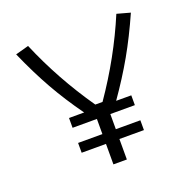

<svg xmlns="http://www.w3.org/2000/svg" viewBox="-113 -732 847 846"><g transform="rotate(-20 311.0 -309.5)"><path d="M279 -96H165V-142H279V-213H165V-259H236Q177 -341 131.5 -421.5Q86 -502 42 -602L104 -619Q179 -441 294 -275H328Q443 -441 518 -619L580 -602Q536 -503 490.5 -423Q445 -343 386 -259H457V-213H342V-142H457V-96H342V0H279Z"/></g></svg>

Font: Athiti
Style: Regular
Weight: 400
Designer: CadsonDemak Team
Foundry: CadsonDemak
Version: Version 1.032